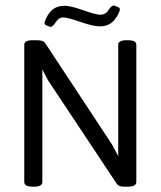

<svg xmlns="http://www.w3.org/2000/svg" viewBox="-20 -677 584 698"><path d="M156.6 -581.8 148.6 -584.6Q141.9 -588.2 141.9 -594.1Q141.9 -596.9 144.7 -604Q156.6 -631.8 173.2 -643.9Q189.9 -656 214.4 -656Q237.4 -656 282.8 -639.7Q328.2 -623.5 344.8 -623.5Q355.1 -623.5 362.7 -628.2Q370.2 -633 378.1 -645.3Q386 -656.8 393.6 -656.8Q396 -656.8 401.9 -654.4L406.7 -652Q415.8 -649.6 415.8 -642.9Q415.8 -640.5 413 -632.2Q400.3 -604.8 383.7 -592.9Q367 -581.1 343.2 -581.1Q318.7 -581.1 272.3 -597.3Q225.9 -613.6 209.3 -613.6Q200.2 -613.6 193.6 -608.6Q187.1 -603.6 178.8 -591Q170.8 -579.5 164.1 -579.5Q161.3 -579.5 156.6 -581.8ZM98.3 1.6Q68.2 1.6 68.2 -15.5V-514.5Q68.2 -530.7 98.3 -530.7H114.5Q127.2 -530.7 134.2 -527.9Q141.1 -525.2 146.3 -517.2L387.2 -151.8L409.8 -109.4V-514.5Q409.8 -530.7 440 -530.7H445.5Q475.6 -530.7 475.6 -514.5V-15.5Q475.6 1.6 445.5 1.6H430Q411 1.6 404.3 -9.1L154.2 -385.7L134 -424.5V-15.5Q134 1.6 103.8 1.6Z"/></svg>

Font: Jaldi
Style: Regular
Weight: 400
Designer: Pablo Cosgaya and Nicolas Silva
Foundry: Omnibus-Type
Version: Version 1.001;PS 001.001;hotconv 1.0.70;makeotf.lib2.5.58329